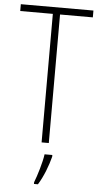

<svg xmlns="http://www.w3.org/2000/svg" viewBox="-62 -844 519 1009"><g transform="rotate(5 198.0 -339.5)"><path d="M216 -93V-771H389V-807H6V-771H178V-93ZM240 -23V-32H199C194 9 171 84 157 119V128H178C206 83 228 24 240 -23Z"/></g></svg>

Font: Noto Sans Telugu UI Condensed ExtraLight
Style: Regular
Weight: 200
Width: 3
Designer: Jelle Bosma - Monotype Design Team
Foundry: Monotype Imaging Inc.
Version: Version 2.005